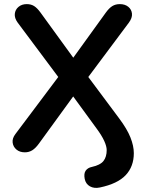

<svg xmlns="http://www.w3.org/2000/svg" viewBox="-20 -733 712 934"><path d="M466 179Q438 185 417.5 173.5Q397 162 392 137Q387 111 397 97Q407 83 427 79Q468 70 483.5 50Q499 30 499 -3Q499 -21 487 -47.5Q475 -74 449 -109L314 -294H358L169 -34Q153 -12 137 -2Q121 8 101 8Q76 8 60 -5.5Q44 -19 41.5 -39.5Q39 -60 55 -81L284 -386V-331L66 -623Q50 -645 52 -665.5Q54 -686 70 -699.5Q86 -713 110 -713Q131 -713 146 -703.5Q161 -694 177 -672L357 -424H316L495 -672Q511 -694 526.5 -703.5Q542 -713 563 -713Q588 -713 604 -700Q620 -687 622 -666.5Q624 -646 607 -623L389 -331V-386L559 -158Q598 -106 614.5 -64.5Q631 -23 631 12Q631 77 591.5 119Q552 161 466 179Z"/></svg>

Font: Nunito
Style: Bold
Weight: 700
Designer: Vernon Adams
Foundry: Vernon Adams
Version: Version 3.602